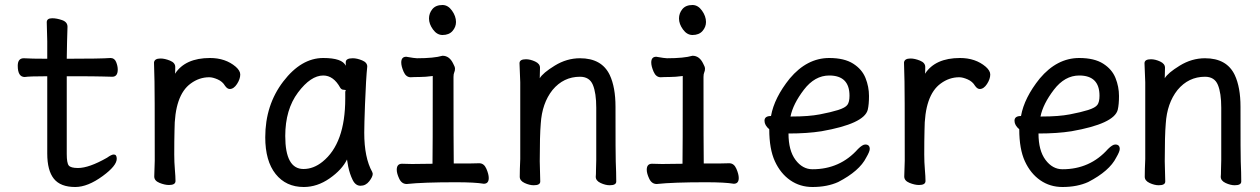

<svg xmlns="http://www.w3.org/2000/svg" viewBox="-20 -724 5040 768"><path d="M281 24Q222 24 195.5 -9Q169 -42 169 -110V-419Q97 -419 79 -416Q51 -416 51 -461Q51 -491 75 -491Q105 -489 169 -489V-559Q167 -615 167 -635Q167 -651 189 -651Q207 -651 228.5 -643.5Q250 -636 250 -617Q248 -563 247 -489Q383 -489 422 -492Q438 -492 444.5 -476Q451 -460 451 -446Q451 -417 429 -417Q409 -417 390 -418Q371 -419 247 -419V-108Q247 -72 255 -62Q263 -52 292 -52Q336 -52 408 -93Q426 -106 435 -106Q447 -106 447 -89Q447 -61 391 -20Q331 24 281 24Z M656 16Q639 16 618 7.5Q597 -1 597 -18L599 -81Q599 -378 598 -398Q596 -454 596 -474Q598 -490 622 -490Q639 -490 660 -481.5Q681 -473 681 -456Q681 -436 680 -429Q721 -492 820 -492Q882 -492 923 -457Q941 -441 941 -426Q941 -408 928 -388Q915 -368 899 -368Q889 -368 880 -381Q870 -398 850.5 -406.5Q831 -415 817 -415Q777 -415 743 -390Q678 -343 678 -201Q677 -163 677 -106Q677 -75 679.5 -46Q682 -17 682 0Q682 16 656 16Z M1195 24Q1124 24 1082.5 -28Q1041 -80 1041 -175Q1041 -304 1113 -398Q1185 -492 1273 -492Q1349 -492 1363 -461V-475Q1363 -491 1391 -491Q1408 -491 1428.5 -482.5Q1449 -474 1449 -458Q1444 -411 1440 -306Q1437 -225 1437 -193Q1437 -93 1469 -36L1471 -29Q1471 -17 1457 1Q1443 19 1422 19Q1402 19 1390.5 -4.5Q1379 -28 1373 -57L1368 -86Q1348 -45 1298.5 -10.5Q1249 24 1195 24ZM1194 -48Q1234 -48 1270 -77Q1361 -150 1361 -330V-358Q1363 -360 1363 -362Q1363 -365 1354.5 -365Q1346 -365 1341 -373Q1314 -422 1273 -422Q1223 -422 1172 -354Q1121 -286 1121 -180Q1121 -48 1194 -48Z M1607 12Q1587 12 1577 -9Q1567 -30 1567 -45Q1567 -69 1588 -69L1628 -68L1710 -69Q1711 -110 1711 -420Q1681 -416 1658 -416Q1635 -416 1623 -415Q1604 -415 1594.5 -437Q1585 -459 1585 -474Q1585 -497 1605 -497Q1639 -491 1648 -491Q1716 -491 1750 -501Q1778 -501 1793 -469Q1800 -457 1800 -449Q1800 -441 1797 -434.5Q1794 -428 1794 -416Q1794 -129 1795 -70Q1884 -70 1897 -71Q1916 -71 1925.5 -49Q1935 -27 1935 -12Q1935 11 1915 11Q1880 5 1804 5Q1672 5 1607 12ZM1750 -584Q1728 -584 1712 -606Q1696 -628 1696 -650Q1696 -671 1709.5 -687.5Q1723 -704 1750 -704Q1772 -704 1788 -681.5Q1804 -659 1804 -636Q1804 -616 1790 -600Q1776 -584 1750 -584Z M2115 17Q2098 17 2078.5 8Q2059 -1 2059 -17Q2059 -44 2061 -88V-395Q2058 -458 2058 -471Q2058 -487 2084 -487Q2101 -487 2120.5 -478Q2140 -469 2140 -453L2139 -411Q2151 -432 2199 -461.5Q2247 -491 2300 -491Q2387 -491 2419 -424Q2442 -375 2442 -297Q2442 -99 2443 -78Q2445 -33 2445 2Q2445 17 2419 17Q2402 17 2382.5 8Q2363 -1 2363 -17Q2364 -25 2364 -44.5Q2364 -64 2365 -84V-293Q2365 -352 2351.5 -384.5Q2338 -417 2300 -417Q2234 -417 2190 -364Q2148 -311 2143 -229Q2139 -183 2139 -79Q2139 -56 2141 2Q2141 17 2115 17Z M2607 12Q2587 12 2577 -9Q2567 -30 2567 -45Q2567 -69 2588 -69L2628 -68L2710 -69Q2711 -110 2711 -420Q2681 -416 2658 -416Q2635 -416 2623 -415Q2604 -415 2594.5 -437Q2585 -459 2585 -474Q2585 -497 2605 -497Q2639 -491 2648 -491Q2716 -491 2750 -501Q2778 -501 2793 -469Q2800 -457 2800 -449Q2800 -441 2797 -434.5Q2794 -428 2794 -416Q2794 -129 2795 -70Q2884 -70 2897 -71Q2916 -71 2925.5 -49Q2935 -27 2935 -12Q2935 11 2915 11Q2880 5 2804 5Q2672 5 2607 12ZM2750 -584Q2728 -584 2712 -606Q2696 -628 2696 -650Q2696 -671 2709.5 -687.5Q2723 -704 2750 -704Q2772 -704 2788 -681.5Q2804 -659 2804 -636Q2804 -616 2790 -600Q2776 -584 2750 -584Z M3230 24Q3180 24 3141 -3Q3102 -30 3079.5 -79Q3057 -128 3057 -207Q3038 -223 3038 -241Q3038 -260 3064 -260Q3077 -333 3139 -410Q3208 -492 3297 -492Q3357 -492 3392.5 -469.5Q3428 -447 3442 -412Q3456 -377 3456 -340Q3456 -306 3451 -285Q3437 -229 3266 -199Q3209 -190 3134 -190Q3134 -122 3162 -84.5Q3190 -47 3230 -47Q3340 -47 3412 -128Q3430 -146 3441 -146Q3459 -146 3459 -128Q3459 -118 3445 -94Q3418 -40 3333 4Q3289 24 3230 24ZM3142 -258H3150Q3215 -258 3259.5 -266.5Q3304 -275 3332.5 -284Q3361 -293 3369.5 -304.5Q3378 -316 3378 -341Q3378 -422 3297 -422Q3239 -422 3195.5 -365Q3152 -308 3142 -258Z M3656 16Q3639 16 3618 7.5Q3597 -1 3597 -18L3599 -81Q3599 -378 3598 -398Q3596 -454 3596 -474Q3598 -490 3622 -490Q3639 -490 3660 -481.5Q3681 -473 3681 -456Q3681 -436 3680 -429Q3721 -492 3820 -492Q3882 -492 3923 -457Q3941 -441 3941 -426Q3941 -408 3928 -388Q3915 -368 3899 -368Q3889 -368 3880 -381Q3870 -398 3850.5 -406.5Q3831 -415 3817 -415Q3777 -415 3743 -390Q3678 -343 3678 -201Q3677 -163 3677 -106Q3677 -75 3679.5 -46Q3682 -17 3682 0Q3682 16 3656 16Z M4230 24Q4180 24 4141 -3Q4102 -30 4079.5 -79Q4057 -128 4057 -207Q4038 -223 4038 -241Q4038 -260 4064 -260Q4077 -333 4139 -410Q4208 -492 4297 -492Q4357 -492 4392.5 -469.5Q4428 -447 4442 -412Q4456 -377 4456 -340Q4456 -306 4451 -285Q4437 -229 4266 -199Q4209 -190 4134 -190Q4134 -122 4162 -84.5Q4190 -47 4230 -47Q4340 -47 4412 -128Q4430 -146 4441 -146Q4459 -146 4459 -128Q4459 -118 4445 -94Q4418 -40 4333 4Q4289 24 4230 24ZM4142 -258H4150Q4215 -258 4259.5 -266.5Q4304 -275 4332.5 -284Q4361 -293 4369.5 -304.5Q4378 -316 4378 -341Q4378 -422 4297 -422Q4239 -422 4195.5 -365Q4152 -308 4142 -258Z M4615 17Q4598 17 4578.5 8Q4559 -1 4559 -17Q4559 -44 4561 -88V-395Q4558 -458 4558 -471Q4558 -487 4584 -487Q4601 -487 4620.5 -478Q4640 -469 4640 -453L4639 -411Q4651 -432 4699 -461.5Q4747 -491 4800 -491Q4887 -491 4919 -424Q4942 -375 4942 -297Q4942 -99 4943 -78Q4945 -33 4945 2Q4945 17 4919 17Q4902 17 4882.5 8Q4863 -1 4863 -17Q4864 -25 4864 -44.5Q4864 -64 4865 -84V-293Q4865 -352 4851.5 -384.5Q4838 -417 4800 -417Q4734 -417 4690 -364Q4648 -311 4643 -229Q4639 -183 4639 -79Q4639 -56 4641 2Q4641 17 4615 17Z"/></svg>

Font: LXGW WenKai Mono Medium
Style: Regular
Weight: 500
Monospace: yes
Designer: LXGW / Fontworks Inc.
Foundry: LXGW / Fontworks Inc.
Version: Version 1.520; June 14, 2025